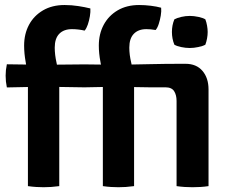

<svg xmlns="http://www.w3.org/2000/svg" viewBox="-20 -760 939 784"><path d="M94 -441.5Q91 -473 84.8 -507.2Q78.5 -541.5 78.5 -574Q78.5 -621.5 98.5 -658.8Q118.5 -696 155.8 -717.8Q193 -739.5 243.5 -739.5Q272.5 -739.5 299.8 -735.2Q327 -731 349 -725.5Q350 -711.5 347 -693.5Q344 -675.5 338.5 -659.5Q333 -643.5 325.5 -635Q315.5 -637.5 302 -639.2Q288.5 -641 274 -641Q240.5 -641 222 -622Q203.5 -603 203.5 -565.5Q203.5 -536.5 210.8 -504.2Q218 -472 222 -440V0Q203.5 2.5 188.2 3.5Q173 4.5 158 4.5Q143.5 4.5 127.8 3.5Q112 2.5 94 0ZM400 -441.5Q397 -473 390.2 -507.2Q383.5 -541.5 383.5 -574Q383.5 -621.5 403.5 -658.8Q423.5 -696 460.5 -717.8Q497.5 -739.5 548 -739.5Q571.5 -739.5 595.8 -736.5Q620 -733.5 638 -728.5Q639.5 -714.5 636.5 -696.5Q633.5 -678.5 628.2 -662.2Q623 -646 615.5 -637.5Q604 -639.5 595 -640.2Q586 -641 577.5 -641Q545 -641 526.5 -622Q508 -603 508 -565.5Q508 -536.5 515.8 -504.2Q523.5 -472 527.5 -440V0Q509 2.5 493.8 3.5Q478.5 4.5 463.5 4.5Q449 4.5 433.2 3.5Q417.5 2.5 400 0ZM831.5 0Q814.5 2.5 798.2 3.5Q782 4.5 766 4.5Q750.5 4.5 734.5 3.5Q718.5 2.5 701 0V-348Q701 -372 691 -387.8Q681 -403.5 655 -403.5H586.5Q555.5 -403.5 524.5 -404.5Q493.5 -405.5 462 -406L332 -403.5H315.5L156 -406L8 -403Q5.5 -415.5 4.2 -427.2Q3 -439 3 -451Q3 -462.5 4.2 -474Q5.5 -485.5 8 -497.5L157.5 -495.5L315.5 -497H332L463 -495.5Q527 -496.5 591 -498Q655 -499.5 719 -499.5H737.5Q782 -499.5 806.8 -470.5Q831.5 -441.5 831.5 -395ZM682 -629.5Q682 -657 692 -681Q703 -687 720.5 -691Q738 -695 755 -695Q771.5 -695 790.2 -691Q809 -687 818.5 -681Q823 -669.5 825.5 -655.2Q828 -641 828 -629.5Q828 -617 825.5 -603.2Q823 -589.5 818.5 -577.5Q809 -572 790.2 -568Q771.5 -564 755 -564Q738 -564 720 -567.8Q702 -571.5 692 -577.5Q682 -602 682 -629.5Z"/></svg>

Font: Signika SemiBold
Style: Regular
Weight: 600
Designer: Anna Giedry
Foundry: Anna Giedry
Version: Version 2.001